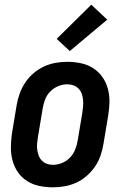

<svg xmlns="http://www.w3.org/2000/svg" viewBox="-20 -792 540 820"><path d="M206 8Q176 8 147.5 2Q119 -4 95.5 -19Q72 -34 56.5 -56.5Q41 -79 33.5 -106.5Q26 -134 26.5 -163.5Q27 -193 31 -222L51 -342Q55 -367 64 -392Q73 -417 87.5 -439Q102 -461 123 -479Q144 -497 168 -508Q192 -519 217 -523.5Q242 -528 267 -528Q297 -528 325.5 -522Q354 -516 377.5 -501Q401 -486 417 -463.5Q433 -441 440.5 -413.5Q448 -386 447.5 -356.5Q447 -327 442 -298L422 -178Q418 -153 409.5 -128Q401 -103 386 -81Q371 -59 350.5 -41Q330 -23 306 -12Q282 -1 256.5 3.5Q231 8 206 8ZM206 -88Q225 -88 245 -96Q265 -104 279.5 -119.5Q294 -135 301.5 -154.5Q309 -174 312 -193L332 -313Q334 -327 335 -340.5Q336 -354 334.5 -367.5Q333 -381 328.5 -393Q324 -405 315 -414Q306 -423 293.5 -427.5Q281 -432 267 -432Q248 -432 228.5 -424Q209 -416 194 -400.5Q179 -385 172 -365.5Q165 -346 162 -327L142 -207Q140 -193 138.5 -179.5Q137 -166 139 -152.5Q141 -139 145.5 -127Q150 -115 159 -106Q168 -97 180 -92.5Q192 -88 206 -88ZM278 -574 222 -626 370 -772 438 -708Z"/></svg>

Font: Iosevka
Style: Bold Italic
Weight: 700
Italic angle: -9°
Monospace: yes
Designer: Belleve Invis
Foundry: Belleve Invis
Version: Version 32.5.0; ttfautohint (v1.8.4)